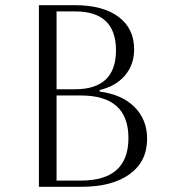

<svg xmlns="http://www.w3.org/2000/svg" viewBox="-20 -720 657 740"><path d="M130 0V-700H269Q377 -700 437 -655Q497 -610 497 -530Q497 -471 462 -429.5Q427 -388 364 -373V-367Q450 -356 498.5 -307.5Q547 -259 547 -185Q547 -98 480 -49Q413 0 292 0ZM270 -676H198V-376H269Q427 -376 427 -526Q427 -676 270 -676ZM292 -352H198V-24H292Q475 -24 475 -188Q475 -352 292 -352Z"/></svg>

Font: Aboreto
Style: Regular
Weight: 400
Designer: Dominik Jáger
Foundry: Dominik Jáger
Version: Version 1.001; ttfautohint (v1.8.4.7-5d5b)